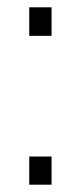

<svg xmlns="http://www.w3.org/2000/svg" viewBox="-20 -508 221 525"><path d="M60 -410V-488H121V-410ZM60 -3V-80H121V-3Z"/></svg>

Font: Public Sans Thin Thin
Style: Regular
Weight: 250
Version: Version 2.001